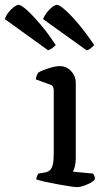

<svg xmlns="http://www.w3.org/2000/svg" viewBox="-109 -773 437 793"><path d="M209 0Q202 0 179 -3.5Q156 -7 128.5 -12Q101 -17 76.5 -22.5Q52 -28 41 -32Q41 -39 44 -46Q47 -53 50 -56L78 -61Q89 -63 97 -70Q105 -77 109 -93Q113 -109 113 -139V-400Q113 -408 110 -414.5Q107 -421 97 -424L39 -445Q40 -455 43.5 -463Q47 -471 50 -474Q66 -483 93.5 -491.5Q121 -500 137 -500Q165 -500 184.5 -479.5Q204 -459 204 -430V-120Q204 -100 200 -85Q196 -70 192 -64L276 -56Q278 -52 280.5 -46.5Q283 -41 283 -33Q278 -25 264 -17.5Q250 -10 235 -5Q220 0 209 0ZM90 -565 -89 -694Q-84 -709 -73.5 -722.5Q-63 -736 -51 -744.5Q-39 -753 -32 -753Q-22 -753 1.5 -732Q25 -711 57 -673.5Q89 -636 121 -587Q117 -582 108.5 -575.5Q100 -569 90 -565ZM249 -565 69 -694Q74 -708 84.5 -721.5Q95 -735 107 -744Q119 -753 127 -753Q136 -753 160 -732Q184 -711 215.5 -673.5Q247 -636 280 -587Q276 -582 267 -574.5Q258 -567 249 -565Z"/></svg>

Font: Texturina Medium 12pt
Style: Regular
Weight: 400
Version: Version 1.002